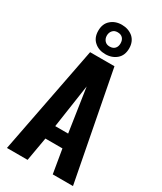

<svg xmlns="http://www.w3.org/2000/svg" viewBox="-258 -1158 1055 1249"><g transform="rotate(30 269.0 -534.0)"><path d="M178 -810H361L517 0H365L335 -178H207L176 0H21ZM319 -280 270 -606 222 -280ZM187 -877C165 -896 154 -923 154 -958C154 -993 165 -1020 187 -1039C208 -1058 236 -1068 269 -1068C302 -1068 330 -1058 353 -1039C375 -1019 386 -992 386 -958C386 -923 375 -896 353 -877C331 -858 303 -848 269 -848C236 -848 208 -858 187 -877ZM308 -920C317 -930 321 -943 321 -958C321 -974 317 -987 308 -997C299 -1007 286 -1012 269 -1012C253 -1012 241 -1007 232 -997C223 -987 218 -974 218 -958C218 -943 223 -930 232 -920C241 -910 253 -905 269 -905C286 -905 299 -910 308 -920Z"/></g></svg>

Font: Oswald SemiBold
Style: Regular
Weight: 400
Version: Version